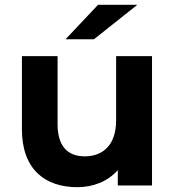

<svg xmlns="http://www.w3.org/2000/svg" viewBox="-20 -770 725 797"><path d="M301 7C367 7 428 -17 469 -64V0H611V-537H462V-270C462 -169 408 -121 332 -121C261 -121 219 -163 219 -255V-537H71V-233C71 -68 166 7 301 7ZM370 -607 550 -750H387L252 -607Z"/></svg>

Font: Montserrat-Alt1
Style: Bold
Weight: 700
Designer: Differentunic
Foundry: Differentunic
Version: Version 7.222